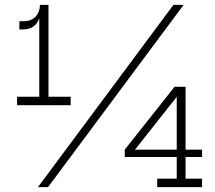

<svg xmlns="http://www.w3.org/2000/svg" viewBox="-20 -772 886 792"><path d="M153 -752H180V-373H271.5V-338H50.5V-373H142V-729ZM60 -684.5H78.5Q108 -684.5 126 -702.8Q144 -721 145 -752H157L149.5 -693H140Q133.5 -673.5 117 -662Q100.5 -650.5 73 -650.5H60ZM136.5 0 695.5 -752H737.5L178 0ZM745.5 -414V-35H813.5V0H628.5V-35H709V-393L700 -414ZM813.5 -154.5V-124.5H494.5V-154.5ZM700 -414 731.5 -401 524 -138.5 494.5 -154.5Z"/></svg>

Font: Hepta Slab ExtraLight Light
Style: Regular
Weight: 300
Version: Version 1.100